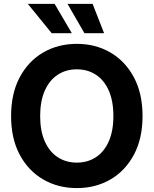

<svg xmlns="http://www.w3.org/2000/svg" viewBox="-20 -966 798 997"><path d="M378.9 10.7Q281.7 10.7 204.3 -34.2Q127 -79.1 82.3 -162.8Q37.6 -246.6 37.6 -363.3Q37.6 -480.5 82.3 -564.5Q127 -648.4 204.3 -693.4Q281.7 -738.3 378.9 -738.3Q476.1 -738.3 553.2 -693.4Q630.4 -648.4 675.3 -564.5Q720.2 -480.5 720.2 -363.3Q720.2 -246.6 675.3 -162.6Q630.4 -78.6 553.2 -33.9Q476.1 10.7 378.9 10.7ZM378.9 -121.6Q435.1 -121.6 478 -149.7Q521 -177.7 544.9 -231.9Q568.8 -286.1 568.8 -363.3Q568.8 -441.4 544.9 -495.6Q521 -549.8 478 -577.9Q435.1 -606 378.9 -606Q322.8 -606 279.8 -577.9Q236.8 -549.8 212.6 -495.4Q188.5 -440.9 188.5 -363.3Q188.5 -286.1 212.6 -231.9Q236.8 -177.7 279.8 -149.7Q322.8 -121.6 378.9 -121.6ZM418.5 -793.5 330.6 -945.8H460.9L520.5 -793.5ZM248.5 -793.5 124.5 -945.8H263.7L353 -793.5Z"/></svg>

Font: Inter 24pt
Style: Bold
Weight: 700
Designer: Rasmus Andersson
Foundry: rsms
Version: Version 4.001;git-66647c0bb